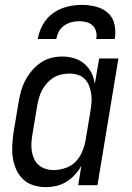

<svg xmlns="http://www.w3.org/2000/svg" viewBox="-20 -760 540 788"><path d="M169 8Q142 8 117.5 0.5Q93 -7 75 -24Q57 -41 46.5 -64.5Q36 -88 32.5 -113.5Q29 -139 30.5 -166Q32 -193 36 -219L56 -339Q60 -362 66 -384.5Q72 -407 83 -428.5Q94 -450 110 -469Q126 -488 146 -502Q166 -516 189 -522Q212 -528 235 -528Q260 -528 284 -521Q308 -514 326 -498.5Q344 -483 355 -461.5Q366 -440 369 -415L387 -520H466L380 0H301L314 -80Q303 -60 287.5 -43Q272 -26 252.5 -14Q233 -2 211.5 3Q190 8 169 8ZM200 -62Q223 -62 247.5 -70Q272 -78 289.5 -95.5Q307 -113 317 -136.5Q327 -160 331 -183L351 -303Q354 -321 355.5 -339Q357 -357 354.5 -374Q352 -391 346 -407Q340 -423 328.5 -435Q317 -447 300.5 -452.5Q284 -458 266 -458Q250 -458 233 -454.5Q216 -451 201 -442Q186 -433 174 -420Q162 -407 153.5 -391.5Q145 -376 140.5 -360Q136 -344 133 -328L113 -208Q110 -191 109 -173.5Q108 -156 110.5 -139.5Q113 -123 120 -108Q127 -93 139 -82.5Q151 -72 167 -67Q183 -62 200 -62ZM135 -600Q140 -630 156 -659Q172 -688 198.5 -706.5Q225 -725 255.5 -732.5Q286 -740 316 -740Q346 -740 374.5 -732.5Q403 -725 423.5 -706.5Q444 -688 450 -659Q456 -630 451 -600H375Q378 -616 374.5 -630.5Q371 -645 360.5 -655Q350 -665 335.5 -669Q321 -673 305 -673Q289 -673 273.5 -669Q258 -665 243.5 -655Q229 -645 221.5 -630.5Q214 -616 211 -600Z"/></svg>

Font: Iosevka Custom
Style: Italic
Weight: 400
Italic angle: -9°
Monospace: yes
Designer: Belleve Invis
Foundry: Belleve Invis
Version: Version 30.3.3; ttfautohint (v1.8.3)